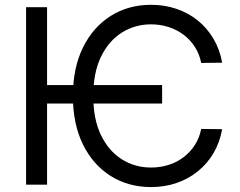

<svg xmlns="http://www.w3.org/2000/svg" viewBox="-20 -757 984 787"><path d="M644.5 -408.2V-332.5H150.4V-408.2ZM890.6 -500 804.7 -499Q797.4 -536.1 778.3 -565.4Q759.3 -594.7 731.7 -615.2Q704.1 -635.7 670.2 -646.5Q636.2 -657.2 599.1 -657.2Q533.2 -657.2 479.5 -623.5Q425.8 -589.8 394 -524.4Q362.3 -459 362.3 -363.3Q362.3 -268.1 394 -202.9Q425.8 -137.7 479.5 -104Q533.2 -70.3 599.1 -70.3Q636.2 -70.3 670.2 -80.8Q704.1 -91.3 731.7 -112.1Q759.3 -132.8 778.3 -162.1Q797.4 -191.4 804.7 -228.5L890.6 -227.5Q880.9 -173.3 855.2 -129.6Q829.6 -85.9 790.8 -54.7Q752 -23.4 703.4 -6.8Q654.8 9.8 599.1 9.8Q506.3 9.8 433.8 -35.6Q361.3 -81.1 320.1 -164.8Q278.8 -248.5 278.8 -363.3Q278.8 -478.5 320.1 -562.3Q361.3 -646 433.8 -691.7Q506.3 -737.3 599.1 -737.3Q654.3 -737.3 702.9 -720.9Q751.5 -704.6 790 -673.6Q828.6 -642.6 854.7 -598.6Q880.9 -554.7 890.6 -500ZM172.9 -727.5V0H86.9V-727.5Z"/></svg>

Font: V-Inter
Style: Regular-375
Weight: 375
Designer: Rasmus Andersson
Foundry: rsms
Version: Version 4.000;git-4146feb